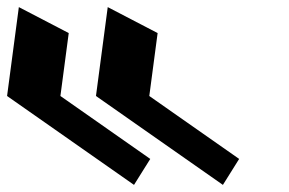

<svg xmlns="http://www.w3.org/2000/svg" viewBox="-167 -548 812 540"><path d="M209.9 -28 255.6 -101 2.9 -278 26.3 -455 -114 -528 -147.1 -278ZM459.9 -28 505.6 -101 252.9 -278 276.3 -455 136 -528 102.9 -278Z"/></svg>

Font: Hussar
Style: BdOpOblSeven
Weight: 700
Foundry: Cannot Into Space Fonts
Version: Version 2.00